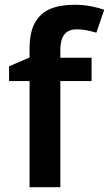

<svg xmlns="http://www.w3.org/2000/svg" viewBox="-20 -785 457 805"><path d="M364 -445H233V0H104V-445H18V-507L104 -544V-581Q104 -650 127 -690.5Q150 -731 191.5 -748Q233 -765 291 -765Q331 -765 363 -758.5Q395 -752 417 -744L384 -648Q367 -653 346.5 -657.5Q326 -662 302 -662Q266 -662 249.5 -640Q233 -618 233 -577V-543H364Z"/></svg>

Font: Noto Sans Sora Sompeng Semi
Style: Bold
Weight: 700
Designer: Monotype Design Team. David Williams.
Foundry: Monotype Imaging Inc.
Version: Version 2.101; ttfautohint (v1.8.4.7-5d5b)